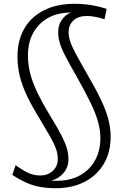

<svg xmlns="http://www.w3.org/2000/svg" viewBox="-20 -770 649 1010"><path d="M274 220Q229 220 192 213.5Q155 207 120 191.5Q85 176 45 150L62 99Q104 129 132 141Q160 153 192 153Q232 153 258 128.5Q284 104 284 68Q284 38 274 11Q264 -16 244.5 -50Q225 -84 196 -133Q150 -207 123 -263.5Q96 -320 84 -370Q72 -420 72 -472Q72 -558 108 -620Q144 -682 211.5 -716Q279 -750 373 -750Q415 -750 457.5 -743.5Q500 -737 541 -723L530 -669Q500 -678 478 -682Q456 -686 437 -686Q393 -686 367 -663Q341 -640 341 -600Q341 -578 349 -553Q357 -528 377.5 -489.5Q398 -451 434 -388Q482 -306 510 -247.5Q538 -189 550 -142.5Q562 -96 562 -50Q562 31 526 92Q490 153 425 186.5Q360 220 274 220ZM277 181Q351 181 402.5 151.5Q454 122 481 71.5Q508 21 508 -43Q508 -84 496.5 -127Q485 -170 457.5 -227Q430 -284 384 -366Q346 -432 324.5 -473.5Q303 -515 294.5 -544Q286 -573 286 -600Q286 -636 304 -664Q322 -692 353 -704Q285 -704 234.5 -676.5Q184 -649 155.5 -598.5Q127 -548 127 -479Q127 -431 138.5 -385Q150 -339 176 -284.5Q202 -230 246 -157Q284 -96 304 -56.5Q324 -17 332 11Q340 39 340 68Q340 109 314.5 139.5Q289 170 250 180Q262 181 277 181Z"/></svg>

Font: Georama Extended Light
Style: Regular
Weight: 300
Width: 7
Designer: Jean-Baptiste Levee
Foundry: Production Type
Version: Version 1.000